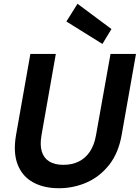

<svg xmlns="http://www.w3.org/2000/svg" viewBox="-20 -986 741 1018"><path d="M292 12Q212 12 155 -19.5Q98 -51 73.5 -114Q49 -177 65 -270L141 -700H276L200 -269Q191 -218 201.5 -183Q212 -148 241 -130Q270 -112 316 -112Q362 -112 397.5 -129.5Q433 -147 456.5 -182Q480 -217 489 -269L566 -700H701L625 -270Q608 -174 558.5 -111.5Q509 -49 439.5 -18.5Q370 12 292 12ZM523 -753 332 -872 391 -966 571 -832Z"/></svg>

Font: DM Sans 11pt
Style: Bold Italic
Weight: 700
Italic angle: -10°
Version: Version 4.004;gftools[0.9.30]